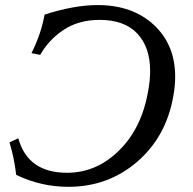

<svg xmlns="http://www.w3.org/2000/svg" viewBox="-20 -722 756 753"><path d="M248 10.7Q141.1 10.7 43.5 -36.1Q35.6 -104.5 17.1 -163.6L51.8 -179.7Q88.9 -44.4 243.2 -44.4Q358.4 -44.4 447 -131.8Q535.6 -219.2 561 -364.3Q568.8 -407.2 568.8 -443.4Q568.8 -537.1 518.3 -590.6Q467.8 -644 371.1 -644Q288.6 -644 230 -605.2Q171.4 -566.4 137.7 -506.8L103.5 -513.7Q141.6 -589.8 154.8 -664.6Q270 -702.1 362.8 -702.1Q499.5 -702.1 583.3 -624.5Q667 -546.9 667 -420.9Q667 -384.8 659.7 -344.7Q631.8 -185.5 517.8 -87.4Q403.8 10.7 248 10.7Z"/></svg>

Font: Kelvinch
Style: Italic
Weight: 400
Italic angle: -10°
Designer: Paul James Miller
Foundry: High-Logic / Made with FontCreator
Version: Version 3.40;July 22, 2017;FontCreator 11.0.0.2388 64-bit